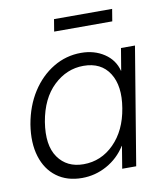

<svg xmlns="http://www.w3.org/2000/svg" viewBox="-80 -755 718 831"><g transform="rotate(-10 279.5 -340.0)"><path d="M214.4 9.3Q148.4 9.3 103.3 -24.2Q58.1 -57.6 39.6 -117.9Q21 -178.2 33.7 -257.8Q47.4 -337.4 85.9 -397.5Q124.5 -457.5 180.7 -491.2Q236.8 -524.9 302.7 -524.9Q360.8 -524.9 404.1 -496.3Q447.3 -467.8 460 -418.5H460.9L477.1 -515.6H538.6L453.1 0H391.6L407.7 -97.7H406.7Q375 -47.4 323.7 -19Q272.5 9.3 214.4 9.3ZM231 -48.3Q308.6 -48.3 365.2 -105.2Q421.9 -162.1 437.5 -257.8Q453.6 -353.5 417.2 -410.6Q380.9 -467.8 303.2 -467.8Q229.5 -467.8 171.9 -413.1Q114.3 -358.4 97.2 -257.8Q81.1 -157.2 119.4 -102.8Q157.7 -48.3 231 -48.3ZM468.8 -689 460 -635.7H204.6L213.4 -689Z"/></g></svg>

Font: Inter Display Light
Style: Italic
Weight: 300
Italic angle: -9.39999°
Designer: Rasmus Andersson
Foundry: rsms
Version: Version 4.000;git-a52131595